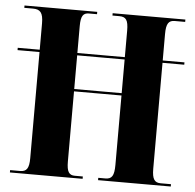

<svg xmlns="http://www.w3.org/2000/svg" viewBox="-51 -766 832 818"><g transform="rotate(5 364.5 -357.0)"><path d="M21 0H332V-10H298C273 -10 263 -24 263 -68V-368H466V-72C466 -24 456 -10 428 -10H398V0H709V-10H665C639 -10 628 -24 628 -69V-522H721V-532H628V-645C628 -691 639 -704 665 -704H709V-714H398V-704H427C456 -704 466 -691 466 -645V-532H263V-647C263 -691 273 -704 298 -704H332V-714H21V-704H58C89 -704 102 -691 102 -644V-532H8V-522H102V-68C102 -24 91 -10 64 -10H21ZM263 -378V-522H466V-378Z"/></g></svg>

Font: Noto Serif Display Condensed ExtraBold
Style: Regular
Weight: 800
Width: 3
Designer: Monotype Design Team
Foundry: Monotype Imaging Inc.
Version: Version 2.009